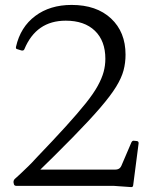

<svg xmlns="http://www.w3.org/2000/svg" viewBox="-20 -755 634 780"><path d="M46 0Q37 0 36 -9L35 -13Q34 -22 40 -28L61 -47Q82 -67 95.5 -80Q109 -93 127 -113Q198 -187 247 -241Q296 -295 328 -335Q360 -375 377 -406Q394 -437 401 -463Q408 -489 408 -516Q408 -589 365.5 -630Q323 -671 247 -671Q127 -671 79 -555Q76 -548 67 -550L51 -555Q43 -556 45 -565Q63 -645 123 -690Q183 -735 271 -735Q372 -735 431 -680Q490 -625 490 -533Q490 -500 482 -469.5Q474 -439 452 -403Q430 -367 387.5 -317.5Q345 -268 276 -197.5Q207 -127 104 -27L103 -66H447Q458 -66 464.5 -70.5Q471 -75 475 -86L514 -177Q518 -185 526 -183L536 -182Q544 -181 543 -172L521 -2Q520 6 512 5L441 0Z"/></svg>

Font: Hahmlet Light
Style: Regular
Weight: 300
Designer: Minjoo Ham & Mark Frömberg
Foundry: hypertype
Version: Version 1.002